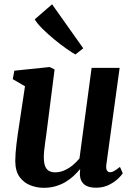

<svg xmlns="http://www.w3.org/2000/svg" viewBox="-20 -888 644 918"><path d="M188.5 10Q156.5 10 125.8 -1.8Q95 -13.5 74.2 -41.2Q53.5 -69 53 -117.5Q53 -135 54.5 -155.8Q56 -176.5 58.8 -199.8Q61.5 -223 65 -246.8Q68.5 -270.5 72 -293L99.5 -475.5L41 -509.5L48.5 -550L217.5 -567.5L241 -556L207 -289Q204.5 -267.5 201.5 -246.2Q198.5 -225 195.8 -205Q193 -185 191.2 -167.8Q189.5 -150.5 189.5 -137.5Q189.5 -109.5 195.8 -93.5Q202 -77.5 214.2 -70.8Q226.5 -64 244.5 -64Q266.5 -64 288 -73.5Q309.5 -83 327.8 -98.2Q346 -113.5 360 -130.5L418 -563.5H552L488.5 -101.5Q486 -82 491.2 -73.2Q496.5 -64.5 506.5 -64.5Q515.5 -64.5 525.2 -70Q535 -75.5 553.5 -90L567 -59.5Q562.5 -51.5 545.5 -34.8Q528.5 -18 501.2 -4.2Q474 9.5 439 9.5Q402 9.5 383.5 -5.5Q365 -20.5 362.5 -46.5Q362 -49 362 -52.5Q362 -56 362 -60.2Q362 -64.5 362.5 -69Q363 -73.5 363.5 -77.5L362 -78.5Q348.5 -62.5 331.8 -46.8Q315 -31 293.8 -18.2Q272.5 -5.5 246.2 2.2Q220 10 188.5 10ZM340.5 -627.5Q325.5 -635.5 297.8 -655Q270 -674.5 239 -700Q208 -725.5 182.5 -751Q157 -776.5 146 -795.5L229 -867.5L378 -657Z"/></svg>

Font: Merriweather
Style: Bold Italic
Weight: 700
Italic angle: -7.8°
Version: Version 2.101